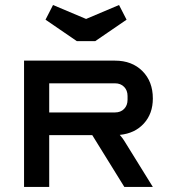

<svg xmlns="http://www.w3.org/2000/svg" viewBox="-20 -740 680 760"><path d="M75.2 -500H435.1Q502.4 -500 543.7 -458.7Q585 -417.5 585 -350.1Q585 -290 549.3 -251Q513.7 -211.9 454.1 -206.1Q466.8 -191.4 472.2 -182.1L585 0H472.2L345.2 -205.1H174.8V0H75.2ZM174.8 -294.9H435.1Q457.5 -294.9 471.2 -308.8Q484.9 -322.8 484.9 -345.2V-359.9Q484.9 -382.3 471.2 -396.2Q457.5 -410.2 435.1 -410.2H174.8ZM284.2 -577.1 160.2 -662.1 189.9 -720.2 320.8 -665 451.2 -720.2 481 -662.1 356.9 -577.1Z"/></svg>

Font: Optician Sans
Style: Regular
Weight: 400
Designer: Fábio Duarte Martins, Simen Schikulski
Version: Version 1.002